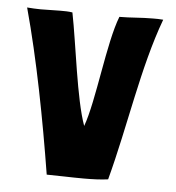

<svg xmlns="http://www.w3.org/2000/svg" viewBox="-43 -540 536 586"><g transform="rotate(5 225.0 -247.5)"><path d="M121 3C152 3 194 5 235 5C262 5 288 4 309 1C354 -167 378 -348 434 -499C423 -500 413 -500 403 -500C365 -500 336 -496 300 -496C268 -415 251 -234 222 -155C193 -234 175 -402 156 -497C144 -499 132 -499 119 -499C99 -499 79 -498 59 -498C45 -498 31 -499 17 -500C60 -343 94 -164 121 3Z"/></g></svg>

Font: HEYCLAY
Style: Regular
Weight: 400
Designer: Marcelo Magalhaes
Foundry: Marcelo Magalhães
Version: Version 1.300;hotconv 1.0.109;makeotfexe 2.5.65596